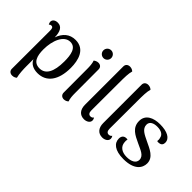

<svg xmlns="http://www.w3.org/2000/svg" viewBox="-94 -1273 2036 2036"><g transform="rotate(45 924.0 -255.0)"><path d="M351 -523C263 -523 205 -470 175 -385C174 -469 148 -519 88 -519C50 -519 24 -499 24 -469C24 -459 28 -447 36 -435C42 -447 55 -449 62 -449C82 -449 90 -435 90 -398L89 172C89 203 112 221 142 221C168 221 186 209 194 201C182 158 179 87 179 44V-62C199 -14 247 13 313 13C446 13 525 -92 525 -277C525 -390 492 -523 351 -523ZM292 -38C203 -38 180 -113 180 -210C180 -345 232 -469 326 -469C414 -469 428 -372 428 -277C428 -120 382 -38 292 -38Z M696 -595C728 -595 754 -621 754 -653C754 -686 728 -712 696 -712C663 -712 637 -686 637 -653C637 -621 663 -595 696 -595ZM745 -120 744 -474C744 -505 723 -523 693 -523C667 -523 650 -510 641 -503C653 -471 655 -430 655 -391L656 -38C656 -7 678 12 707 12C733 12 751 -1 759 -9C747 -41 745 -81 745 -120Z M1007 10C1047 10 1082 -12 1082 -45C1082 -55 1079 -67 1070 -79C1064 -66 1048 -60 1035 -60C1010 -60 997 -78 997 -113L998 -515C998 -614 999 -668 1012 -710C1004 -718 986 -731 960 -731C929 -731 907 -713 907 -681V-107C907 -34 944 10 1007 10Z M1281 10C1321 10 1356 -12 1356 -45C1356 -55 1353 -67 1344 -79C1338 -66 1322 -60 1309 -60C1284 -60 1271 -78 1271 -113L1272 -515C1272 -614 1273 -668 1286 -710C1278 -718 1260 -731 1234 -731C1203 -731 1181 -713 1181 -681V-107C1181 -34 1218 10 1281 10Z M1602 13C1763 13 1814 -64 1814 -133C1814 -225 1723 -260 1644 -298C1578 -330 1517 -356 1517 -419C1517 -467 1563 -485 1614 -485C1674 -485 1712 -462 1718 -421C1723 -408 1723 -390 1721 -376C1731 -373 1740 -373 1751 -375C1783 -378 1794 -400 1794 -424C1794 -488 1726 -524 1617 -524C1519 -524 1434 -486 1434 -391C1434 -289 1515 -254 1593 -217C1661 -184 1729 -164 1729 -102C1729 -52 1679 -27 1611 -27C1534 -27 1489 -65 1485 -121C1483 -137 1483 -150 1487 -165C1432 -174 1414 -141 1414 -107C1414 -40 1470 13 1602 13Z"/></g></svg>

Font: Arima Koshi Medium
Style: Regular
Weight: 500
Designer: Joana Correia and Natanael Gama
Foundry: NDISCOVER
Version: Version 1.019;PS 001.019;hotconv 1.0.88;makeotf.lib2.5.64775